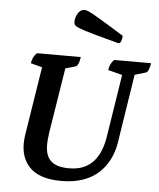

<svg xmlns="http://www.w3.org/2000/svg" viewBox="-60 -939 831 1002"><g transform="rotate(5 356.0 -438.0)"><path d="M297.5 12Q177.8 12 126.1 -47.9Q74.3 -107.7 90.3 -211L149.6 -585.2L164.9 -565.7L87.2 -585.9Q89.6 -602.6 95.5 -615.4Q101.4 -628.1 114.2 -641H344Q341.1 -619.6 335.2 -605.9Q329.3 -592.1 321.3 -590.1L245.5 -568.1L270.9 -589.1L214.3 -235.3Q208.2 -196.3 208.7 -163.3Q209.3 -130.3 221.3 -106.8Q233.3 -83.2 260 -70.3Q286.8 -57.3 332.5 -57.3Q379.8 -57.3 412.5 -72.7Q445.2 -88.1 466 -114.1Q486.9 -140.1 498.5 -172.1Q510.1 -204.1 515.2 -237.3L571.7 -596.6L573.8 -564.9L492.4 -585.9Q494.9 -603.1 500.5 -615.6Q506.1 -628.1 518.5 -641H712.3Q708.9 -620.1 703 -606.1Q697.1 -592.1 689.1 -590.1L618.9 -569.7L636.3 -601.6L575.7 -214Q568.6 -167.5 548.7 -126.7Q528.9 -85.9 495.5 -54.5Q462.1 -23.2 413 -5.6Q363.8 12 297.5 12ZM531.9 -730.3Q446.2 -752.8 397.7 -766.6Q349.2 -780.4 327.4 -788.9Q305.6 -797.4 300.2 -804.1Q294.8 -810.7 294.8 -819.5Q294.8 -844.4 308 -865.9Q321.2 -887.5 342.8 -887.5Q349.7 -887.5 361.1 -883.1Q372.5 -878.6 394.8 -865.9Q417.1 -853.3 454.8 -830.5Q492.5 -807.7 552 -770.4Q552 -756.1 547.5 -743.2Q543 -730.3 531.9 -730.3Z"/></g></svg>

Font: Petrona
Style: Italic
Weight: 400
Italic angle: -9°
Designer: Ringo R. Seeber
Foundry: Ringo R. Seeber
Version: Version 2.001; ttfautohint (v1.8.3)